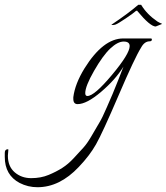

<svg xmlns="http://www.w3.org/2000/svg" viewBox="-302 -434 697 804"><path d="M-267 193 -269 218Q-269 263 -240.5 287.5Q-212 312 -171.5 312Q-131 312 -98.5 298.5Q-66 285 -41 269Q-16 253 7 228Q30 203 47 184.5Q64 166 84.5 130Q105 94 115.5 77Q126 60 145 16Q164 -28 169.5 -40.5Q175 -53 194 -101Q213 -149 215 -155Q182 -101 121.5 -49.5Q61 2 23 2Q5 2 5 -20V-27Q12 -83 52 -148Q130 -273 214 -273H329Q334 -273 334 -269Q334 -261 325 -261Q303 -261 289 -235Q262 -192 194.5 -34.5Q127 123 100 170.5Q73 218 28 265Q-52 350 -145 350Q-185 350 -220 332Q-282 299 -282 223V206Q-282 191 -269 191Q-267 191 -267 193ZM241 -241Q241 -260 216 -260Q191 -260 160 -231Q129 -202 92 -137.5Q55 -73 55 -44Q55 -32 64 -32Q93 -32 167 -120.5Q241 -209 241 -241ZM350 -323Q327 -323 273 -388Q273 -391 267 -388Q256 -378 224 -356.5Q192 -335 182.5 -331.5Q173 -328 164 -330Q237 -379 277 -414H289Q313 -374 357 -344Q370 -336 375 -336V-333Z"/></svg>

Font: Italianno
Style: Regular
Weight: 400
Designer: Robert E. Leuschke
Foundry: Robert E. Leuschke
Version: Version 1.003